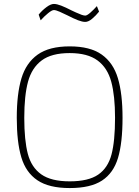

<svg xmlns="http://www.w3.org/2000/svg" viewBox="-20 -944 706 973"><path d="M65 -347Q65 -468 88.5 -546.5Q112 -625 170.5 -667Q229 -709 333 -709Q437 -709 495.5 -667.5Q554 -626 577.5 -547.5Q601 -469 601 -347Q601 -220 578 -143.5Q555 -67 497 -29Q439 9 333 9Q228 9 169.5 -30.5Q111 -70 88 -147Q65 -224 65 -347ZM563 -347Q563 -458 544 -529Q525 -600 474.5 -637.5Q424 -675 333 -675Q241 -675 191 -637.5Q141 -600 122 -530Q103 -460 103 -347Q103 -233 121 -164.5Q139 -96 189 -60.5Q239 -25 333 -25Q428 -25 477.5 -59Q527 -93 545 -161Q563 -229 563 -347ZM322 -866Q302 -876 282.5 -884.5Q263 -893 253 -893Q243 -893 223.5 -877Q204 -861 186 -841L176 -870Q193 -891 215 -907.5Q237 -924 253 -924Q268 -924 290 -915.5Q312 -907 343 -891Q347 -889 364.5 -881Q382 -873 393.5 -869Q405 -865 412 -865Q421 -865 438 -880Q455 -895 471 -913L482 -885Q466 -865 447 -849Q428 -833 412 -833Q397 -833 375 -841.5Q353 -850 322 -866Z"/></svg>

Font: Cairo ExtraLight
Style: Regular
Weight: 275
Designer: Mohamed Gaber, Accademia di Belle Arti di Urbino and others
Foundry: Kief Type Foundry, Accademia di Belle Arti di Urbino and others
Version: Version 3.011